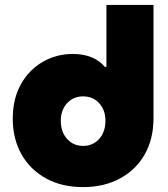

<svg xmlns="http://www.w3.org/2000/svg" viewBox="-20 -750 687 783"><path d="M319 13Q404 13 469 -22Q534 -57 570 -120Q606 -183 606 -268V-730H414V-477H408Q385 -504 352 -517Q319 -530 278 -530Q209 -530 153 -497Q97 -464 64.5 -405Q32 -346 32 -266Q32 -184 67.5 -121Q103 -58 167.5 -22.5Q232 13 319 13ZM319 -155Q279 -155 253.5 -183.5Q228 -212 228 -258Q228 -301 253.5 -329Q279 -357 319 -357Q359 -357 384.5 -329Q410 -301 410 -258Q410 -212 384.5 -183.5Q359 -155 319 -155Z"/></svg>

Font: MuseoModerno Black
Style: Regular
Weight: 900
Designer: Pablo Cosgaya, Héctor Gatti, Marcela Romero, and the Authors of The MuseoModerno Project.
Foundry: Omnibus-Type Team
Version: Version 1.001